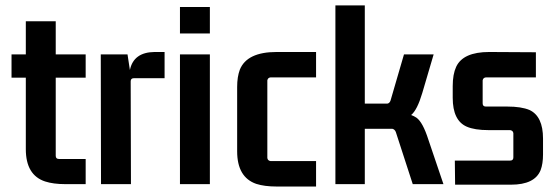

<svg xmlns="http://www.w3.org/2000/svg" viewBox="-20 -679 2043 708"><path d="M295.9 -478.5H185.5V-600.6H75.2V-478.5H22.5V-392.6H75.2V-128.9Q75.2 -33.2 146.5 -9.8Q176.8 0 220.7 0H295.9V-92.8H197.3Q185.5 -92.8 185.5 -104.5V-392.6H295.9Z M549.8 -487.3Q472.7 -486.3 459 -420.9L450.2 -478.5H351.6L352.5 0H462.9L461.9 -378.9Q461.9 -390.6 473.6 -390.6H586.9V-487.3Z M753.9 0V-478.5H643.6V0ZM753.9 -555.7V-653.3H643.6V-555.7Z M1145.5 8.8V-85H977.5Q966.8 -86.9 965.8 -96.7V-382.8Q967.8 -392.6 977.5 -393.6H1145.5V-487.3H1000Q890.6 -487.3 864.3 -421.9Q854.5 -395.5 854.5 -358.4V-121.1Q854.5 -25.4 924.8 -1Q955.1 8.8 1000 8.8Z M1426.8 -204.1Q1435.5 -202.1 1439.5 -192.4L1502 0H1615.2L1559.6 -164.1Q1539.1 -228.5 1515.6 -245.1Q1506.8 -251 1496.1 -254.9Q1518.6 -273.4 1537.1 -335.9L1579.1 -478.5H1469.7L1419.9 -307.6Q1416 -297.9 1408.2 -296.9H1325.2V-659.2H1216.8V0H1325.2V-204.1Z M1864.3 2Q1952.1 2 1973.6 -51.8Q1982.4 -75.2 1982.4 -109.4V-168Q1982.4 -250 1932.6 -273.4Q1902.3 -286.1 1850.6 -286.1H1771.5Q1759.8 -286.1 1759.8 -297.9V-382.8Q1761.7 -392.6 1771.5 -393.6H1956.1V-486.3L1784.2 -487.3Q1687.5 -487.3 1662.1 -432.6Q1649.4 -405.3 1649.4 -361.3V-318.4Q1649.4 -234.4 1701.2 -211.9Q1730.5 -199.2 1781.2 -199.2H1861.3Q1872.1 -197.3 1873 -187.5V-98.6Q1873 -86.9 1861.3 -86.9H1657.2L1658.2 2Z"/></svg>

Font: Gemunu Libre
Style: Bold
Weight: 700
Designer: Pushpananda Ekanayake, Sol Matas, Kosala Senevirathne
Foundry: Mooniak
Version: Version 1.001